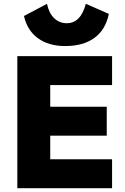

<svg xmlns="http://www.w3.org/2000/svg" viewBox="-20 -989 659 1009"><path d="M322 -747Q236 -747 179.5 -788Q123 -829 106 -905L227 -969Q237 -920 264.5 -893.5Q292 -867 331 -867Q404 -867 431 -969L552 -916Q535 -833 476.5 -790Q418 -747 322 -747ZM71 0V-694H569V-542H244V-428H541V-276H244V-152H569V0Z"/></svg>

Font: Cantarell Extra Bold
Style: Regular
Weight: 800
Designer: Dave Crossland, Nikolaus Waxweiler, Florian Fecher, Jacques Le Bailly, Eben Sorkin, Alexei Vanyashin, Alexios Zavras, Em
Version: Version 0.303